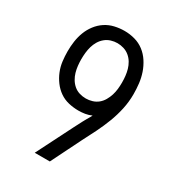

<svg xmlns="http://www.w3.org/2000/svg" viewBox="-180 -846 859 948"><g transform="rotate(30 250.0 -371.5)"><path d="M166 0 268 -202Q280 -226 292.5 -249.5Q305 -273 319 -296V-297Q319 -298 319.5 -298Q320 -298 320 -299L321 -301H322Q322 -301 322 -302Q304 -294 285.5 -291Q267 -288 248 -288Q220 -288 192 -294.5Q164 -301 141 -317Q118 -333 101 -356Q84 -379 73.5 -405Q63 -431 59.5 -459Q56 -487 56 -515Q56 -544 60 -572Q64 -600 74 -626.5Q84 -653 101.5 -676Q119 -699 142.5 -714.5Q166 -730 194 -736.5Q222 -743 250 -743Q280 -743 309 -735Q338 -727 361.5 -709Q385 -691 401.5 -665.5Q418 -640 427.5 -612Q437 -584 440.5 -554Q444 -524 444 -494Q444 -451 435 -409Q426 -367 410.5 -326.5Q395 -286 376 -247.5Q357 -209 337 -171L252 0ZM250 -358Q268 -358 286 -363.5Q304 -369 318 -380.5Q332 -392 341.5 -408.5Q351 -425 356.5 -442.5Q362 -460 364 -478.5Q366 -497 366 -515Q366 -534 364 -552.5Q362 -571 357 -588.5Q352 -606 342.5 -622Q333 -638 318.5 -650Q304 -662 286 -667.5Q268 -673 250 -673Q232 -673 214 -667.5Q196 -662 181.5 -650Q167 -638 157.5 -622Q148 -606 143 -588.5Q138 -571 136 -552.5Q134 -534 134 -515Q134 -497 136 -478.5Q138 -460 143 -442.5Q148 -425 157.5 -409Q167 -393 181 -381Q195 -369 213 -363.5Q231 -358 250 -358Z"/></g></svg>

Font: Iosevka Fuck
Style: Regular
Weight: 400
Monospace: yes
Designer: Belleve Invis
Foundry: Belleve Invis
Version: Version 28.0.7; ttfautohint (v1.8.3)